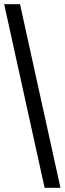

<svg xmlns="http://www.w3.org/2000/svg" viewBox="-20 -780 310 921"><path d="M194 121 0 -760H76L270 121Z"/></svg>

Font: Noto Serif Lao SemiCondensed Black
Style: Regular
Weight: 900
Width: 4
Designer: Monotype Design Team
Foundry: Monotype Imaging Inc.
Version: Version 2.003; ttfautohint (v1.8.4.7-5d5b)